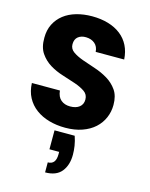

<svg xmlns="http://www.w3.org/2000/svg" viewBox="-146 -803 938 1204"><g transform="rotate(15 323.5 -201.0)"><path d="M387 40Q398 72 402.5 101.5Q407 131 407 158Q407 226 373 268Q339 310 267 310V245Q319 245 319 179V163H256V40ZM572 -209Q572 -165 555 -125.5Q538 -86 505.5 -56.5Q473 -27 425 -10Q377 7 316 7Q259 7 210 -7Q161 -21 124 -48.5Q87 -76 65.5 -116.5Q44 -157 42 -210H224Q228 -169 251.5 -149.5Q275 -130 311 -130Q349 -130 371 -147.5Q393 -165 393 -196Q393 -229 367 -247Q341 -265 302 -278.5Q263 -292 217.5 -306Q172 -320 133.5 -343.5Q95 -367 69 -405Q43 -443 44 -505Q44 -555 63.5 -593.5Q83 -632 117 -658.5Q151 -685 198 -698.5Q245 -712 300 -712Q357 -712 404.5 -698Q452 -684 486.5 -657Q521 -630 540.5 -591Q560 -552 563 -502H378Q376 -536 354 -555Q332 -574 297 -575Q266 -576 245.5 -560Q225 -544 225 -511Q225 -481 250.5 -463Q276 -445 315 -431Q354 -417 398.5 -402.5Q443 -388 482 -364.5Q521 -341 546.5 -304.5Q572 -268 572 -209Z"/></g></svg>

Font: SVN-Poppins
Style: Bold
Weight: 700
Designer: Ninad Kale (Devanagari), Jonny Pinhorn (Latin)
Foundry: Indian Type Foundry
Version: Version 3.200;PS 1.000;hotconv 16.6.54;makeotf.lib2.5.65590